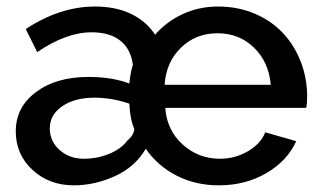

<svg xmlns="http://www.w3.org/2000/svg" viewBox="-20 -552 975 582"><path d="M27.8 -153.8Q27.8 -227.1 89.1 -272.9Q150.4 -318.8 248 -318.8Q320.3 -318.8 372.1 -298.8Q376 -336.9 382.8 -355Q377 -402.8 345 -428.5Q313 -454.1 257.8 -454.1Q180.7 -454.1 92.8 -394L58.1 -463.9Q161.6 -532.2 268.1 -532.2Q330.6 -532.2 377 -510Q423.3 -487.8 450.2 -446.8Q484.4 -486.3 533.7 -509.3Q583 -532.2 641.1 -532.2Q701.2 -532.2 752.2 -510.5Q803.2 -488.8 837.6 -451.9Q872.1 -415 891.4 -365.7Q910.6 -316.4 911.1 -261.2Q911.1 -238.3 908.2 -225.1H481Q485.8 -157.2 533.7 -114Q581.5 -70.8 647 -70.8Q691.9 -70.8 730.7 -93Q769.5 -115.2 784.2 -150.9L877.9 -124Q851.1 -64.5 787.6 -27.3Q724.1 9.8 643.1 9.8Q572.3 9.8 514.6 -20Q457 -49.8 421.9 -101.1Q389.6 -45.9 328.4 -18.1Q267.1 9.8 204.1 9.8Q128.9 9.8 78.4 -37.1Q27.8 -84 27.8 -153.8ZM800.8 -294.9Q794.9 -363.8 750 -407.5Q705.1 -451.2 639.2 -451.2Q573.2 -451.2 528.3 -407.2Q483.4 -363.3 479 -294.9ZM366.2 -126Q385.3 -141.6 387.2 -161.1Q374 -190.9 372.1 -237.8Q318.8 -255.9 266.1 -255.9Q206.5 -255.9 168.7 -230Q130.9 -204.1 130.9 -163.1Q130.9 -124 160.6 -97.4Q190.4 -70.8 233.9 -70.8Q274.9 -70.8 311 -85.7Q347.2 -100.6 366.2 -126Z"/></svg>

Font: Rawline SemiBold
Style: Regular
Weight: 600
Designer: Matt McInerney, Pablo Impallari, Rodrigo Fuenzalida
Foundry: Matt McInerney, Pablo Impallari, Rodrigo Fuenzalida
Version: Version 4.020;PS 004.020;hotconv 1.0.88;makeotf.lib2.5.64775